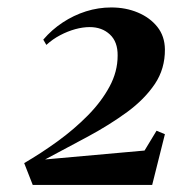

<svg xmlns="http://www.w3.org/2000/svg" viewBox="-20 -928 474 528"><path d="M70 -419.5 46.5 -479.5Q93 -506.5 138.5 -539.5Q184 -572.5 221.5 -610.5Q259 -648.5 281.2 -689.8Q303.5 -731 303.5 -775Q304 -813 282.2 -833.2Q260.5 -853.5 226.5 -853.5Q208 -853.5 187 -847.8Q166 -842 145.5 -831.2Q125 -820.5 107.5 -804.5L99 -819Q122.5 -846.5 152.5 -866.2Q182.5 -886 216.5 -896.8Q250.5 -907.5 286 -907.5Q326 -907.5 359.2 -893.5Q392.5 -879.5 412.8 -854Q433 -828.5 433.5 -792.5Q434 -739 405.8 -697Q377.5 -655 329.8 -620Q282 -585 223.2 -553.2Q164.5 -521.5 104 -489.5L377.5 -514L410.5 -568.5L433.5 -559L398.5 -419.5Z"/></svg>

Font: Merriweather 144pt ExtraBold
Style: Italic
Weight: 800
Italic angle: -7.8°
Version: Version 2.101